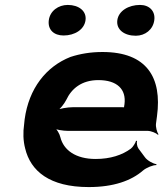

<svg xmlns="http://www.w3.org/2000/svg" viewBox="-20 -749 663 779"><path d="M396 -538C348 -538 306 -531 266 -518C167 -479 97 -390 80 -265L78 -246C73 -211 74 -178 82 -147C104 -55 181 10 340 10C441 10 513 -16 560 -57C574 -69 602 -80 614 -79L615 -83C602 -84 577 -98 568 -111L542 -146C536 -154 534 -169 536 -177L532 -178C530 -170 520 -153 511 -146C476 -120 428 -104 368 -104C287 -104 238 -140 225 -192C222 -206 210 -226 200 -233L196 -229C206 -223 236 -218 256 -218H579C593 -218 614 -209 621 -202L623 -204C617 -212 611 -234 613 -248L617 -278C638 -434 576 -538 396 -538ZM485 -326 484 -320C484 -317 482 -311 484 -310L487 -312C486 -314 479 -314 475 -314H275C254 -314 219 -308 206 -301L210 -297C223 -305 241 -328 249 -344C270 -389 311 -424 379 -424C455 -424 493 -387 485 -326ZM238 -605C283 -605 322 -629 327 -667C332 -704 300 -729 255 -729C217 -729 183 -705 178 -667C173 -628 199 -605 238 -605ZM531 -604C569 -604 601 -629 606 -667C611 -704 586 -729 548 -729C502 -729 461 -705 456 -667C451 -629 484 -604 531 -604Z"/></svg>

Font: Asimov
Style: EdgeWideIt
Weight: 500
Designer: Google
Version: Version 2.000980: 2014